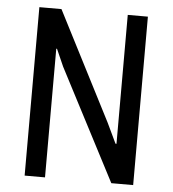

<svg xmlns="http://www.w3.org/2000/svg" viewBox="-50 -733 701 779"><g transform="rotate(5 300.0 -343.0)"><path d="M79 0V-686H169L396 -243L435 -161H439V-686H521V0H432L196 -454L165 -524H162V0Z"/></g></svg>

Font: Chivo Mono Light
Style: Regular
Weight: 300
Monospace: yes
Designer: Hector Gatti
Foundry: Omnibus-Type
Version: Version 1.008